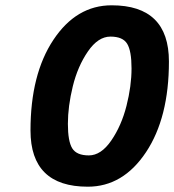

<svg xmlns="http://www.w3.org/2000/svg" viewBox="-20 -692 657 724"><path d="M401 -672Q617 -672 617 -460Q617 -248 530.5 -118Q444 12 311 12Q95 12 95 -200Q95 -412 181.5 -542Q268 -672 401 -672ZM476 -434Q476 -500 459.5 -527Q443 -554 396.5 -554Q350 -554 311.5 -498Q273 -442 254.5 -366.5Q236 -291 236 -225Q236 -159 252.5 -132.5Q269 -106 315 -106Q361 -106 399.5 -162Q438 -218 457 -293Q476 -368 476 -434Z"/></svg>

Font: Titillium Web
Style: Bold Italic
Weight: 700
Italic angle: -13°
Version: Version 1.002;PS 57.000;hotconv 1.0.70;makeotf.lib2.5.55311